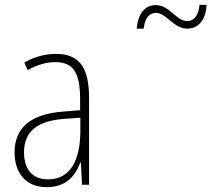

<svg xmlns="http://www.w3.org/2000/svg" viewBox="-20 -761 871 791"><path d="M543 -643H572C577 -690 598 -708 622 -708C666 -708 694 -643 752 -643C794 -643 828 -675 831 -741H802C798 -696 778 -674 751 -674C706 -674 679 -740 622 -740C578 -740 549 -707 543 -643ZM210 -539C165 -539 119 -526 80 -503L94 -472C136 -496 174 -505 208 -505C279 -505 310 -466 310 -353V-307L237 -301C111 -291 40 -238 40 -133C40 -54 82 10 172 10C254 10 291 -38 311 -92H313L318 0H347V-357C347 -486 305 -539 210 -539ZM240 -271 311 -276V-218C310 -101 270 -22 178 -22C115 -22 79 -62 79 -133C79 -219 133 -262 240 -271Z"/></svg>

Font: Noto Sans Thai Looped Condensed ExtraLight
Style: Regular
Weight: 200
Width: 3
Designer: Sasikarn Vongin, Ben Mitchell
Foundry: The Fontpad Ltd
Version: Version 1.001